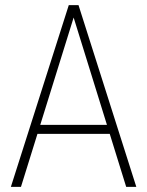

<svg xmlns="http://www.w3.org/2000/svg" viewBox="-20 -731 576 751"><path d="M273.9 -681.2 62 0H22.5L249 -710.9H278.3ZM473.6 0 262.2 -681.2 258.3 -710.9H287.1L513.2 0ZM424.3 -242.7V-207.5H113.8V-242.7Z"/></svg>

Font: Roboto Condensed ExtraLight
Style: Regular
Weight: 250
Designer: Christian Robertson
Foundry: Google
Version: Version 3.008; 2023